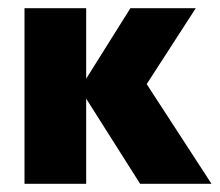

<svg xmlns="http://www.w3.org/2000/svg" viewBox="-20 -447 534 467"><path d="M320.8 0 174.3 -231.2 297.2 -427.1H456.2L336.8 -242.4L494.4 0ZM39.6 0V-427.1H189.6V0Z"/></svg>

Font: Afacad Flux ExtraBold
Style: Regular
Weight: 800
Designer: Kristian Moeller
Foundry: Dicotype
Version: Version 1.100